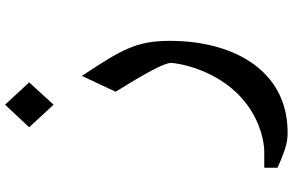

<svg xmlns="http://www.w3.org/2000/svg" viewBox="-214 -558 1129 740"><g transform="rotate(-90 350.0 -188.5)"><path d="M316 -546 402 -640 316 -733 229 -640ZM209 356C448 356 562 147 562 -97C562 -228 529 -282 427 -437L366 -307C432 -200 477 -122 477 -93C477 -71 452 99 317 199C246 252 172 266 134 266H73V317C152 353 180 356 209 356Z"/></g></svg>

Font: Kawkab Mono
Style: Bold
Weight: 700
Monospace: yes
Designer: Abdullah Arif
Foundry: Abdullah Arif
Version: Version 1.000;PS 000.500;hotconv 1.0.88;makeotf.lib2.5.64775